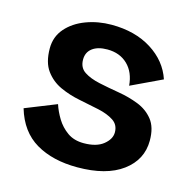

<svg xmlns="http://www.w3.org/2000/svg" viewBox="-84 -592 672 685"><g transform="rotate(15 252.5 -249.5)"><path d="M247 -511Q334 -511 395 -472.5Q456 -434 477 -371L363 -317Q359 -366 330 -394Q301 -422 255 -422Q220 -422 200 -407Q180 -392 180 -365Q180 -335 202 -320.5Q224 -306 259 -298.5Q294 -291 333 -284.5Q372 -278 406.5 -264.5Q441 -251 463 -223.5Q485 -196 485 -147Q485 -76 425.5 -32Q366 12 259 12Q168 12 106 -24.5Q44 -61 20 -142L135 -188Q143 -163 158.5 -137.5Q174 -112 198.5 -94.5Q223 -77 259 -77Q306 -77 331.5 -97.5Q357 -118 357 -143Q357 -171 335 -185.5Q313 -200 278.5 -207.5Q244 -215 205.5 -222.5Q167 -230 133 -245.5Q99 -261 77 -291Q55 -321 55 -373Q55 -416 82 -447Q109 -478 153 -494.5Q197 -511 247 -511Z"/></g></svg>

Font: Panamera
Style: Bold
Weight: 700
Designer: Bastien Sozeau
Foundry: NBR — Bastien Sozeau
Version: Version 3.002; ttfautohint (v1.8.4.7-5d5b);gftools[0.9.33]